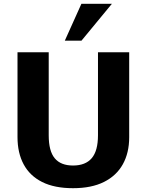

<svg xmlns="http://www.w3.org/2000/svg" viewBox="-20 -988 778 1018"><path d="M367.2 9.8Q269 9.8 203.6 -22.9Q138.2 -55.7 105.5 -116.5Q72.8 -177.2 72.8 -261.2V-710.9H238.3V-270.5Q238.3 -187 270.3 -148.7Q302.2 -110.4 367.2 -110.4Q433.1 -110.4 466.3 -149.2Q499.5 -188 499.5 -271V-710.9H665V-260.7Q665 -177.7 631.3 -117.2Q597.7 -56.6 531.5 -23.4Q465.3 9.8 367.2 9.8ZM323.7 -772.5 411.6 -967.8H573.2L412.1 -772.5Z"/></svg>

Font: Comme
Style: Bold
Weight: 700
Version: Version 1.000;gftools[0.9.27]